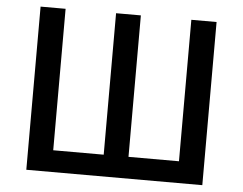

<svg xmlns="http://www.w3.org/2000/svg" viewBox="-52 -800 1093 864"><g transform="rotate(5 494.5 -368.5)"><path d="M97 0H892V-737H778V-98H550V-737H438V-98H210V-737H97Z"/></g></svg>

Font: DAIFUKU Sans JP Medium
Style: Regular
Weight: 500
Designer: Original font ‘Source Han Sans JP’ : Ryoko NISHIZUKA  (kana, bopomofo & ideographs); Paul D. Hunt (Latin, Greek & Cyrill
Foundry: Daifuku
Version: Version 1.000